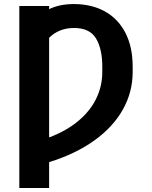

<svg xmlns="http://www.w3.org/2000/svg" viewBox="-20 -737 756 956"><path d="M224.6 -691.4Q276.4 -716.8 347.7 -716.8Q435.1 -716.8 501 -680.9Q566.9 -645 603.8 -574.7Q640.6 -504.4 640.6 -404.3V-378.9Q640.6 -278.3 591.6 -191.2Q542.5 -104 449 -37.1Q355.5 29.8 224.6 70.3V199.2H76.2V-707H224.6ZM489.3 -378.9V-405.3Q489.3 -494.1 457.8 -545.9Q426.3 -597.7 348.6 -597.7Q310.5 -597.7 279.1 -585Q247.6 -572.3 224.6 -548.8V-52.7Q311.5 -85.4 370.8 -135.5Q430.2 -185.5 459.7 -247.3Q489.3 -309.1 489.3 -378.9Z"/></svg>

Font: Pretendard GOV
Style: Bold
Weight: 700
Designer: Base glyphs from Inter by Rasmus Andersson; Hangeul glyphs from Noto Sans CJK(Source Han Sans) by Jang Soo-young and Kan
Foundry: Kil Hyung-jin
Version: Version 1.309